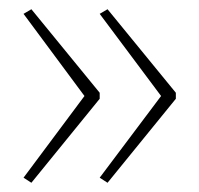

<svg xmlns="http://www.w3.org/2000/svg" viewBox="-20 -487 432 416"><path d="M361 -273 213 -91 196 -102 329 -279 196 -457 213 -467 361 -286ZM196 -273 48 -91 31 -102 163 -279 31 -457 48 -467 196 -286Z"/></svg>

Font: Noto Sans Khmer SemiCondensed Thin
Style: Regular
Weight: 250
Width: 4
Designer: Danh Hong and the Monotype Design Team
Foundry: Monotype Imaging Inc.
Version: Version 2.004